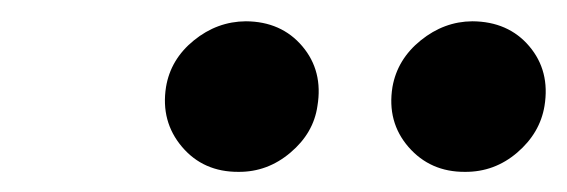

<svg xmlns="http://www.w3.org/2000/svg" viewBox="-20 -785 543 184"><path d="M208.6 -620.3Q174.9 -620.1 154.4 -644.3Q133.9 -668.5 139.1 -701.6Q143.5 -728.2 165.8 -746.3Q188.1 -764.4 215.6 -764.6Q249.6 -764.4 269.7 -740.7Q289.8 -717 284.2 -683.4Q280.5 -657.5 258.4 -638.8Q236.4 -620.1 208.6 -620.3ZM425.6 -620.3Q392.4 -620.1 371.5 -644.1Q350.7 -668.1 356.1 -701.6Q360.8 -728.2 383.2 -746.3Q405.6 -764.4 432.6 -764.6Q467.1 -764.4 487.2 -740.7Q507.3 -717 501.8 -683.4Q497.5 -657.5 475.7 -638.8Q453.9 -620.1 425.6 -620.3Z"/></svg>

Font: Inter Tight
Style: Italic
Weight: 400
Italic angle: -9.39999°
Designer: Rasmus Andersson
Foundry: rsms
Version: Version 3.002